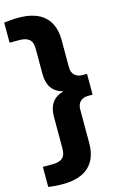

<svg xmlns="http://www.w3.org/2000/svg" viewBox="-167 -878 718 1168"><g transform="rotate(-15 192.0 -294.0)"><path d="M75.5 230Q49.5 230 27 228.2Q4.5 226.5 -14.5 223.5V97H47Q88 97 108.8 79.8Q129.5 62.5 129.5 21.5V-181Q129.5 -233.5 152.2 -267Q175 -300.5 225 -314.5Q175 -328.5 152.2 -362Q129.5 -395.5 129.5 -448.5V-609.5Q129.5 -650.5 108.8 -667.8Q88 -685 47 -685H-14.5V-811.5Q4.5 -814.5 27 -816.2Q49.5 -818 75.5 -818Q185 -818 240.2 -766.8Q295.5 -715.5 295.5 -617.5V-448Q295.5 -415 313.8 -397.5Q332 -380 363.5 -380H391.5V-249H363.5Q332 -249 313.8 -231.5Q295.5 -214 295.5 -181V29.5Q295.5 127.5 240.2 178.8Q185 230 75.5 230Z"/></g></svg>

Font: Encode Sans SemiExpanded SemiExpanded
Style: Bold
Weight: 700
Width: 6
Designer: Multiple Designers
Foundry: Impallari Type
Version: Version 3.000; ttfautohint (v1.8.3) -l 8 -r 50 -G 200 -x 14 